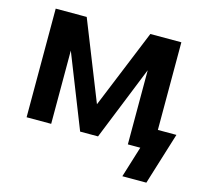

<svg xmlns="http://www.w3.org/2000/svg" viewBox="-102 -661 995 932"><g transform="rotate(15 395.5 -195.0)"><path d="M335.4 0 189.9 -368.2V0H66.4V-545.9H222.2L379.9 -149.4L542 -545.9H697.8V0H575.2V-372.6L425.3 0ZM589.4 156.2 637.7 0H600.1V-105.5H791L710 156.2Z"/></g></svg>

Font: Inter Semi Bold
Style: Regular
Weight: 600
Designer: Rasmus Andersson
Foundry: rsms
Version: Version 4.000;git-e0f93cc